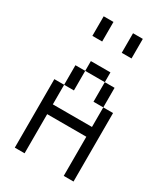

<svg xmlns="http://www.w3.org/2000/svg" viewBox="-213 -969 925 1062"><g transform="rotate(30 250.0 -437.5)"><path d="M62.5 -437.5V0H125Q125 0 125 -250H375Q375 -250 375 0H437.5V-437.5H375Q375 -437.5 375 -312.5H125Q125 -312.5 125 -437.5ZM125 -437.5H187.5Q187.5 -437.5 187.5 -562.5H125Q125 -562.5 125 -437.5ZM375 -437.5Q375 -437.5 375 -562.5H312.5Q312.5 -562.5 312.5 -437.5ZM187.5 -562.5H312.5V-625H187.5ZM125 -875Q125 -875 125 -750H187.5Q187.5 -750 187.5 -875ZM312.5 -875Q312.5 -875 312.5 -750H375Q375 -750 375 -875Z"/></g></svg>

Font: UnifontExMono
Style: Regular
Weight: 500
Version: Version 15.0.06